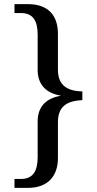

<svg xmlns="http://www.w3.org/2000/svg" viewBox="-20 -780 468 928"><path d="M50 128H116C210 128 260 72 260 -16V-190C260 -272 312 -293 378 -296V-338C312 -340 260 -362 260 -443V-617C260 -708 210 -760 116 -760H50V-717H80C139 -717 162 -681 162 -612V-441C162 -376 199 -330 273 -318V-317C197 -304 162 -259 162 -193V-20C162 48 139 85 80 85H50Z"/></svg>

Font: Noto Fangsong KSS Vertical
Style: Regular
Weight: 400
Designer: LIU Zhao, ZHANG Congyu, Kushim JIANG
Foundry: Guyu Beijing Co. Ltd.
Version: Version 1.000;November 16, 2022;FontCreator 11.5.0.2427 64-b